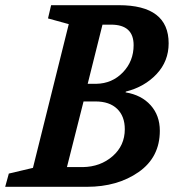

<svg xmlns="http://www.w3.org/2000/svg" viewBox="-57 -720 705 740"><path d="M-37 0 -23 -51 70 -73 208 -627 128 -649 140 -700H401Q593 -700 593 -553Q593 -484 546.5 -434.5Q500 -385 428 -367L427 -364Q488 -354 523.5 -314.5Q559 -275 559 -216Q559 -114 477.5 -57Q396 0 278 0ZM201 -76H262Q330 -77 377 -118Q424 -159 424 -222Q424 -272 394.5 -300.5Q365 -329 311 -329H265ZM281 -397H314Q375 -398 416.5 -441Q458 -484 458 -546Q458 -625 371 -625H338Z"/></svg>

Font: Volkhov
Style: Bold Italic
Weight: 700
Designer: Cyreal (www.cyreal.org)
Foundry: Cyreal (www.cyreal.org)
Version: Version 1.001